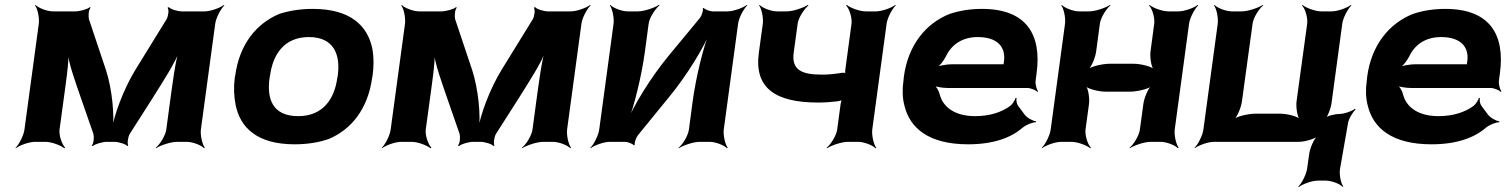

<svg xmlns="http://www.w3.org/2000/svg" viewBox="-20 -574 6096 777"><path d="M409 -290 340 -496C337 -508 338 -535 347 -543L343 -545C336 -537 302 -528 285 -528H194C170 -528 135 -542 124 -554L122 -552C132 -539 140 -502 137 -478L79 -50C76 -26 57 11 43 24L44 26C59 14 98 0 122 0H164C188 0 226 14 240 26L244 24C231 11 218 -26 221 -50L236 -160C245 -229 260 -320 257 -371L253 -370C256 -319 288 -235 310 -170L358 -32C361 -20 360 7 351 15L356 17C363 9 396 0 412 0H443C459 0 490 9 495 17L499 15C494 7 498 -20 505 -32L595 -173C637 -240 693 -325 710 -378L706 -379C689 -326 678 -233 668 -162L653 -50C650 -26 627 11 610 24L611 26C629 14 672 0 696 0H736C760 0 795 14 806 26L809 24C799 11 790 -26 793 -50L851 -478C854 -502 874 -539 888 -552L886 -554C871 -542 832 -528 808 -528H715C699 -528 669 -537 664 -545L658 -543C665 -535 661 -508 654 -496L527 -290C480 -213 440 -106 432 -44H436C444 -106 434 -213 409 -290Z M932 -269 930 -259C925 -220 927 -185 933 -152C951 -58 1020 10 1172 10C1222 10 1268 3 1309 -11C1402 -49 1469 -134 1486 -259L1488 -269C1493 -308 1493 -343 1487 -376C1468 -470 1398 -538 1246 -538C1196 -538 1152 -531 1111 -518C1017 -479 949 -394 932 -269ZM1347 -269 1345 -259C1334 -176 1289 -104 1187 -104C1082 -104 1059 -175 1071 -259L1073 -269C1084 -351 1128 -424 1230 -424C1332 -424 1358 -352 1347 -269Z M1891 -290 1822 -496C1819 -508 1820 -535 1829 -543L1825 -545C1818 -537 1784 -528 1767 -528H1676C1652 -528 1617 -542 1606 -554L1604 -552C1614 -539 1622 -502 1619 -478L1561 -50C1558 -26 1539 11 1525 24L1526 26C1541 14 1580 0 1604 0H1646C1670 0 1708 14 1722 26L1726 24C1713 11 1700 -26 1703 -50L1718 -160C1727 -229 1742 -320 1739 -371L1735 -370C1738 -319 1770 -235 1792 -170L1840 -32C1843 -20 1842 7 1833 15L1838 17C1845 9 1878 0 1894 0H1925C1941 0 1972 9 1977 17L1981 15C1976 7 1980 -20 1987 -32L2077 -173C2119 -240 2175 -325 2192 -378L2188 -379C2171 -326 2160 -233 2150 -162L2135 -50C2132 -26 2109 11 2092 24L2093 26C2111 14 2154 0 2178 0H2218C2242 0 2277 14 2288 26L2291 24C2281 11 2272 -26 2275 -50L2333 -478C2336 -502 2356 -539 2370 -552L2368 -554C2353 -542 2314 -528 2290 -528H2197C2181 -528 2151 -537 2146 -545L2140 -543C2147 -535 2143 -508 2136 -496L2009 -290C1962 -213 1922 -106 1914 -44H1918C1926 -106 1916 -213 1891 -290Z M2813 -502 2684 -346C2614 -261 2543 -146 2515 -75L2519 -74C2547 -145 2577 -269 2590 -366L2605 -478C2608 -502 2632 -539 2649 -552L2646 -554C2628 -542 2586 -528 2562 -528H2520C2496 -528 2461 -542 2450 -554L2448 -552C2458 -539 2466 -502 2463 -478L2405 -50C2402 -26 2383 11 2369 24L2370 26C2385 14 2424 0 2448 0H2510C2520 0 2541 8 2545 14L2549 12C2546 6 2554 -17 2561 -26L2689 -183C2759 -268 2830 -383 2857 -453L2854 -454C2826 -384 2796 -260 2783 -163L2768 -50C2765 -26 2743 11 2726 24L2727 26C2745 14 2787 0 2811 0H2852C2876 0 2911 14 2922 26L2925 24C2915 11 2906 -26 2909 -50L2967 -478C2970 -502 2990 -539 3004 -552L3002 -554C2987 -542 2948 -528 2924 -528H2863C2853 -528 2832 -536 2828 -542L2824 -540C2827 -533 2820 -511 2813 -502Z M3306 -272C3221 -272 3183 -293 3192 -361L3208 -478C3211 -502 3235 -539 3252 -552L3249 -554C3231 -542 3189 -528 3165 -528H3124C3100 -528 3065 -542 3054 -554L3052 -552C3062 -539 3070 -502 3067 -478L3051 -361C3031 -216 3120 -159 3291 -159C3317 -159 3344 -161 3369 -164C3377 -165 3388 -168 3391 -171L3389 -174C3386 -171 3383 -160 3382 -154L3368 -50C3365 -26 3342 11 3325 24L3327 26C3345 14 3387 0 3411 0H3453C3477 0 3512 14 3523 26L3526 24C3516 11 3507 -26 3510 -50L3568 -478C3571 -502 3591 -539 3605 -552L3603 -554C3588 -542 3549 -528 3525 -528H3483C3459 -528 3421 -542 3407 -554L3404 -552C3417 -539 3429 -502 3426 -478L3401 -293C3400 -288 3400 -277 3403 -274L3406 -277C3403 -280 3391 -280 3385 -279C3360 -275 3336 -272 3306 -272Z M3954 -538C3906 -538 3864 -531 3824 -518C3725 -479 3655 -390 3638 -265L3636 -246C3631 -211 3632 -178 3640 -147C3662 -55 3739 10 3898 10C3999 10 4071 -16 4118 -57C4132 -69 4160 -80 4172 -79L4173 -83C4160 -84 4135 -98 4126 -111L4100 -146C4094 -154 4092 -169 4094 -177L4090 -178C4088 -170 4078 -153 4069 -146C4034 -120 3986 -104 3926 -104C3845 -104 3796 -140 3783 -192C3780 -206 3768 -226 3758 -233L3754 -229C3764 -223 3794 -218 3814 -218H4137C4151 -218 4172 -209 4179 -202L4181 -204C4175 -212 4169 -234 4171 -248L4175 -278C4196 -434 4134 -538 3954 -538ZM4043 -326 4042 -320C4042 -317 4040 -311 4042 -310L4045 -312C4044 -314 4037 -314 4033 -314H3833C3812 -314 3777 -308 3764 -301L3768 -297C3781 -305 3799 -328 3807 -344C3828 -389 3869 -424 3937 -424C4013 -424 4051 -387 4043 -326Z M4734 -50 4792 -478C4795 -502 4815 -539 4829 -552L4827 -554C4812 -542 4773 -528 4749 -528H4708C4684 -528 4646 -542 4632 -554L4630 -552C4643 -539 4654 -502 4651 -478L4636 -366C4633 -342 4639 -302 4650 -290L4652 -292C4642 -305 4597 -316 4567 -316H4471C4441 -316 4394 -305 4380 -292L4382 -290C4397 -302 4413 -342 4416 -366L4431 -478C4434 -502 4457 -539 4474 -552L4472 -554C4454 -542 4412 -528 4388 -528H4347C4323 -528 4288 -542 4277 -554L4275 -552C4285 -539 4293 -502 4290 -478L4232 -50C4229 -26 4210 11 4196 24L4197 26C4212 14 4251 0 4275 0H4316C4340 0 4378 14 4392 26L4395 24C4382 11 4370 -26 4373 -50L4387 -153C4390 -177 4384 -217 4373 -229L4371 -227C4381 -214 4426 -203 4456 -203H4552C4582 -203 4629 -214 4643 -227L4641 -229C4626 -217 4610 -177 4607 -153L4593 -50C4590 -26 4568 11 4551 24L4552 26C4570 14 4612 0 4636 0H4677C4701 0 4736 14 4747 26L4750 24C4740 11 4731 -26 4734 -50Z M4908 -478 4850 -50C4847 -26 4828 11 4814 24L4815 26C4830 14 4869 0 4893 0H5235C5259 0 5300 -11 5314 -24L5313 -26C5298 -14 5281 26 5278 50L5270 107C5267 131 5248 168 5234 181L5236 183C5251 171 5289 157 5313 157H5346C5368 157 5403 170 5413 182L5416 180C5406 168 5399 131 5403 109L5435 -74C5437 -92 5455 -121 5466 -131L5463 -134C5452 -124 5420 -113 5402 -113C5383 -113 5350 -105 5339 -95L5342 -92C5353 -102 5365 -134 5368 -153L5412 -478C5415 -502 5435 -539 5449 -552L5447 -554C5432 -542 5393 -528 5369 -528H5327C5303 -528 5265 -542 5251 -554L5249 -552C5262 -539 5273 -502 5270 -478L5227 -164C5224 -140 5230 -100 5241 -88L5243 -90C5233 -103 5189 -114 5159 -114H5062C5032 -114 4984 -103 4970 -90L4972 -88C4987 -100 5003 -140 5006 -164L5049 -478C5052 -502 5075 -539 5092 -552L5090 -554C5072 -542 5030 -528 5006 -528H4965C4941 -528 4906 -542 4895 -554L4893 -552C4903 -539 4911 -502 4908 -478Z M5829 -538C5781 -538 5739 -531 5699 -518C5600 -479 5530 -390 5513 -265L5511 -246C5506 -211 5507 -178 5515 -147C5537 -55 5614 10 5773 10C5874 10 5946 -16 5993 -57C6007 -69 6035 -80 6047 -79L6048 -83C6035 -84 6010 -98 6001 -111L5975 -146C5969 -154 5967 -169 5969 -177L5965 -178C5963 -170 5953 -153 5944 -146C5909 -120 5861 -104 5801 -104C5720 -104 5671 -140 5658 -192C5655 -206 5643 -226 5633 -233L5629 -229C5639 -223 5669 -218 5689 -218H6012C6026 -218 6047 -209 6054 -202L6056 -204C6050 -212 6044 -234 6046 -248L6050 -278C6071 -434 6009 -538 5829 -538ZM5918 -326 5917 -320C5917 -317 5915 -311 5917 -310L5920 -312C5919 -314 5912 -314 5908 -314H5708C5687 -314 5652 -308 5639 -301L5643 -297C5656 -305 5674 -328 5682 -344C5703 -389 5744 -424 5812 -424C5888 -424 5926 -387 5918 -326Z"/></svg>

Font: Asimov
Style: EdgeWideIt
Weight: 500
Designer: Google
Version: Version 2.000980: 2014